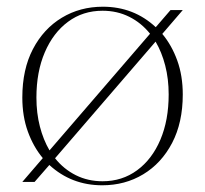

<svg xmlns="http://www.w3.org/2000/svg" viewBox="-20 -542 611 572"><path d="M46.5 0 107.5 -71Q79.5 -104.5 63 -150Q46.5 -195.5 46.5 -251.5Q46.5 -335.5 78.2 -396Q110 -456.5 164.2 -489.2Q218.5 -522 286.5 -522Q378.5 -522 444 -461L488 -512H524.5L463.5 -441Q491.5 -407.5 508 -362Q524.5 -316.5 524.5 -260.5Q524.5 -177 492.8 -116.2Q461 -55.5 406.8 -22.8Q352.5 10 284.5 10Q193 10 127 -50.5L83 0ZM88.5 -251.5Q88.5 -205 98.8 -165.2Q109 -125.5 127.5 -94L427 -441.5Q401 -474 365 -492Q329 -510 285.5 -510Q227 -510 182.8 -477.2Q138.5 -444.5 113.5 -386.2Q88.5 -328 88.5 -251.5ZM285.5 -2Q344 -2 388.5 -34.8Q433 -67.5 457.8 -125.8Q482.5 -184 482.5 -260.5Q482.5 -307 472.2 -346.8Q462 -386.5 443.5 -418L144 -70.5Q170 -38 206 -20Q242 -2 285.5 -2Z"/></svg>

Font: Newsreader Display ExtraLight
Style: Regular
Weight: 275
Designer: Hugues Gentile
Foundry: Production Type
Version: Version 1.001